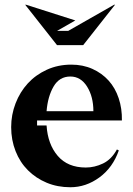

<svg xmlns="http://www.w3.org/2000/svg" viewBox="-20 -776 558 808"><path d="M493 -269H136V-248H176Q181 -169 223 -120Q265 -71 341 -71Q378 -71 413.5 -88Q449 -105 472 -147L480 -143Q455 -71 398.5 -29.5Q342 12 276 12Q222 12 176.5 -7Q131 -26 97.5 -59.5Q64 -93 45.5 -140Q27 -187 27 -241Q27 -293 45.5 -341Q64 -389 97 -425Q130 -461 177 -482.5Q224 -504 280 -504Q329 -504 369 -486Q409 -468 437 -437Q465 -406 479.5 -362.5Q494 -319 493 -269ZM276 -454Q230 -454 205.5 -412Q181 -370 176 -308H373Q373 -369 346.5 -411.5Q320 -454 276 -454ZM460 -756H464L330 -586H220L86 -756H90L297 -690L220 -646H267Z"/></svg>

Font: Redaction
Style: Bold
Weight: 700
Designer: Jeremy Mickel / Forest Young
Foundry: MCKL
Version: Version 2.001; Redaction Bold